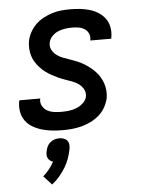

<svg xmlns="http://www.w3.org/2000/svg" viewBox="-55 -586 661 888"><g transform="rotate(-5 275.0 -142.0)"><path d="M222 12Q197 12 173 9.5Q149 7 126.5 0.5Q104 -6 84 -17.5Q64 -29 50.5 -47Q37 -65 32.5 -88.5Q28 -112 32 -136L34 -143H131L130 -140Q127 -123 135 -108.5Q143 -94 157 -86Q171 -78 188 -75.5Q205 -73 222 -73Q240 -73 257.5 -75Q275 -77 292 -83.5Q309 -90 324 -103.5Q339 -117 342 -134Q345 -152 337 -167Q329 -182 315.5 -192Q302 -202 286 -208Q270 -214 254 -219.5Q238 -225 222.5 -232Q207 -239 192.5 -247Q178 -255 164.5 -265Q151 -275 140 -287Q129 -299 120 -313Q111 -327 106 -343Q101 -359 100 -377Q99 -395 102 -413Q106 -433 117 -453Q128 -473 144 -488.5Q160 -504 180 -514.5Q200 -525 220.5 -531.5Q241 -538 262 -540Q283 -542 304 -542Q328 -542 351 -539.5Q374 -537 395.5 -530.5Q417 -524 435.5 -512Q454 -500 466.5 -482.5Q479 -465 483 -442.5Q487 -420 483 -397L482 -390H385V-393Q388 -409 382 -422.5Q376 -436 363.5 -444Q351 -452 336 -454.5Q321 -457 305 -457Q289 -457 272.5 -454.5Q256 -452 240.5 -445.5Q225 -439 212.5 -426Q200 -413 197 -397Q193 -379 201 -363.5Q209 -348 222.5 -338Q236 -328 252 -322Q268 -316 284 -310.5Q300 -305 316 -298.5Q332 -292 346 -283.5Q360 -275 373 -265Q386 -255 397.5 -243Q409 -231 417.5 -217Q426 -203 431.5 -187Q437 -171 438.5 -153.5Q440 -136 437 -118Q432 -96 420.5 -75.5Q409 -55 391 -39.5Q373 -24 352.5 -14Q332 -4 309.5 2Q287 8 265 10Q243 12 222 12ZM151 258 113 217Q129 203 142 187Q155 171 164 153Q156 151 150 146Q144 141 140.5 134Q137 127 137 118.5Q137 110 139 102Q141 91 146 80.5Q151 70 160 62.5Q169 55 180 51.5Q191 48 202 48Q213 48 223 51.5Q233 55 239 62.5Q245 70 246 80.5Q247 91 245 102Q241 123 233.5 144.5Q226 166 213.5 186.5Q201 207 185.5 225Q170 243 151 258Z"/></g></svg>

Font: Lode Dark Term
Style: Bold Italic
Weight: 700
Italic angle: -11°
Monospace: yes
Designer: Belleve Invis
Foundry: Belleve Invis
Version: Version 29.2.0